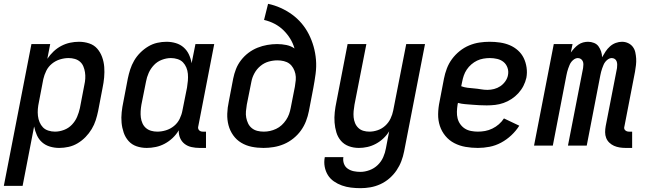

<svg xmlns="http://www.w3.org/2000/svg" viewBox="-51 -760 3371 1002"><path d="M-31 210 113 -530H211L196 -453Q210 -474 228.5 -491.5Q247 -509 269 -520.5Q291 -532 314.5 -537Q338 -542 361 -542Q389 -542 414.5 -533.5Q440 -525 456.5 -506Q473 -487 482 -462Q491 -437 493 -410.5Q495 -384 492.5 -356Q490 -328 484 -300L461 -180Q456 -156 448.5 -132.5Q441 -109 427.5 -86.5Q414 -64 395.5 -45Q377 -26 354.5 -12.5Q332 1 307 6.5Q282 12 258 12Q233 12 209.5 5Q186 -2 168.5 -17.5Q151 -33 141.5 -54.5Q132 -76 127 -100L67 210ZM236 -73Q259 -73 283 -82Q307 -91 324.5 -109.5Q342 -128 351.5 -150.5Q361 -173 366 -196L389 -316Q393 -333 394 -350Q395 -367 392.5 -383Q390 -399 384 -413.5Q378 -428 366.5 -438Q355 -448 339.5 -452.5Q324 -457 307 -457Q285 -457 262 -450Q239 -443 220 -427.5Q201 -412 190.5 -390.5Q180 -369 175 -347L152 -227Q148 -209 146.5 -191Q145 -173 147 -155.5Q149 -138 155.5 -122.5Q162 -107 173 -95.5Q184 -84 201 -78.5Q218 -73 236 -73Z M715 12Q687 12 662 3.5Q637 -5 620 -24Q603 -43 594.5 -68Q586 -93 583.5 -119.5Q581 -146 584 -174Q587 -202 593 -230L616 -350Q621 -374 628.5 -397.5Q636 -421 649 -443.5Q662 -466 681 -485Q700 -504 722.5 -517.5Q745 -531 769.5 -536.5Q794 -542 818 -542Q843 -542 866.5 -535Q890 -528 907.5 -512.5Q925 -497 935 -475.5Q945 -454 949 -430L969 -530H1067L984 -102Q982 -96 983 -90.5Q984 -85 987.5 -81Q991 -77 996 -75Q1001 -73 1007 -73H1024V12H990Q969 12 948.5 7.5Q928 3 912.5 -9Q897 -21 889 -39.5Q881 -58 882 -80Q869 -58 850 -40Q831 -22 808.5 -10Q786 2 762 7Q738 12 715 12ZM770 -73Q792 -73 815 -80Q838 -87 857 -102.5Q876 -118 886.5 -139.5Q897 -161 901 -183L925 -303Q928 -321 929.5 -339Q931 -357 929.5 -374.5Q928 -392 921.5 -407.5Q915 -423 904 -434.5Q893 -446 876 -451.5Q859 -457 841 -457Q818 -457 794 -448Q770 -439 752.5 -420.5Q735 -402 725 -379.5Q715 -357 711 -334L687 -214Q684 -197 683 -180Q682 -163 684 -147Q686 -131 692.5 -116.5Q699 -102 710.5 -92Q722 -82 737.5 -77.5Q753 -73 770 -73Z M1324 12Q1292 12 1262.5 6Q1233 0 1208 -15Q1183 -30 1166 -54Q1149 -78 1141.5 -106.5Q1134 -135 1135 -166.5Q1136 -198 1143 -230L1166 -350Q1171 -375 1180.5 -399.5Q1190 -424 1207 -446Q1224 -468 1246 -484.5Q1268 -501 1293 -511Q1318 -521 1344 -525.5Q1370 -530 1395 -530Q1420 -530 1444 -525Q1468 -520 1486 -507Q1478 -535 1463 -559Q1448 -583 1428 -602.5Q1408 -622 1382.5 -635.5Q1357 -649 1327 -656L1348 -740Q1382 -733 1414 -718.5Q1446 -704 1473.5 -684Q1501 -664 1523 -638Q1545 -612 1560.5 -581.5Q1576 -551 1585.5 -517.5Q1595 -484 1598 -448Q1601 -412 1596 -374.5Q1591 -337 1584 -300L1561 -180Q1556 -154 1546 -128Q1536 -102 1519.5 -79Q1503 -56 1480 -37.5Q1457 -19 1431 -8Q1405 3 1377.5 7.5Q1350 12 1324 12ZM1326 -73Q1342 -73 1358 -76.5Q1374 -80 1390 -87.5Q1406 -95 1419 -107Q1432 -119 1442 -134Q1452 -149 1457.5 -164.5Q1463 -180 1466 -196L1488 -308Q1491 -325 1492.5 -342Q1494 -359 1490.5 -375Q1487 -391 1479 -405Q1471 -419 1459 -428Q1447 -437 1430.5 -441Q1414 -445 1397 -445Q1374 -445 1351 -438.5Q1328 -432 1308.5 -416Q1289 -400 1277 -378Q1265 -356 1261 -334L1237 -214Q1234 -196 1232.5 -179Q1231 -162 1234 -146Q1237 -130 1244 -115.5Q1251 -101 1263.5 -91Q1276 -81 1292 -77Q1308 -73 1326 -73Z M1831 222Q1805 222 1780.5 219Q1756 216 1733.5 208Q1711 200 1691.5 186.5Q1672 173 1660 153.5Q1648 134 1643.5 110Q1639 86 1644 60H1741Q1738 78 1744 94.5Q1750 111 1764 120.5Q1778 130 1795 133.5Q1812 137 1830 137Q1853 137 1877.5 128Q1902 119 1920.5 101Q1939 83 1949 60Q1959 37 1963 14L1980 -75Q1968 -55 1950 -38Q1932 -21 1910.5 -9.5Q1889 2 1866.5 7Q1844 12 1822 12Q1794 12 1769.5 3Q1745 -6 1728.5 -25Q1712 -44 1704.5 -69Q1697 -94 1695 -120.5Q1693 -147 1696 -174.5Q1699 -202 1705 -230L1763 -530H1861L1799 -214Q1796 -197 1794.5 -180.5Q1793 -164 1794.5 -148Q1796 -132 1802 -117.5Q1808 -103 1819 -92.5Q1830 -82 1845 -77.5Q1860 -73 1877 -73Q1898 -73 1920 -80.5Q1942 -88 1959.5 -104Q1977 -120 1987 -141Q1997 -162 2001 -183L2069 -530H2167L2058 30Q2053 56 2043.5 81Q2034 106 2018.5 129Q2003 152 1981 171Q1959 190 1933.5 201.5Q1908 213 1882 217.5Q1856 222 1831 222Z M2443 12Q2410 12 2378.5 6.5Q2347 1 2320 -13Q2293 -27 2273.5 -50.5Q2254 -74 2244.5 -103Q2235 -132 2235.5 -164.5Q2236 -197 2243 -230L2266 -350Q2271 -376 2281 -402.5Q2291 -429 2308 -452Q2325 -475 2348 -493.5Q2371 -512 2397.5 -523Q2424 -534 2451 -538Q2478 -542 2504 -542Q2532 -542 2559 -538Q2586 -534 2609.5 -524Q2633 -514 2652 -497Q2671 -480 2682 -457.5Q2693 -435 2697 -408Q2701 -381 2696 -354Q2691 -332 2680.5 -311.5Q2670 -291 2654 -273.5Q2638 -256 2618 -243Q2598 -230 2576.5 -222.5Q2555 -215 2533 -212.5Q2511 -210 2489 -210Q2470 -210 2451 -211Q2432 -212 2413.5 -213.5Q2395 -215 2376 -216.5Q2357 -218 2339 -223L2337 -214Q2334 -195 2333.5 -177Q2333 -159 2337 -142.5Q2341 -126 2351 -112Q2361 -98 2375 -89Q2389 -80 2407 -76.5Q2425 -73 2443 -73Q2462 -73 2481 -76.5Q2500 -80 2518.5 -89Q2537 -98 2552.5 -111.5Q2568 -125 2579 -142L2659 -104Q2642 -77 2617.5 -54Q2593 -31 2564 -15.5Q2535 0 2504 6Q2473 12 2443 12ZM2493 -291Q2510 -291 2527.5 -295.5Q2545 -300 2560 -310Q2575 -320 2586 -335.5Q2597 -351 2600 -368Q2604 -388 2597.5 -406.5Q2591 -425 2577 -436.5Q2563 -448 2544 -452.5Q2525 -457 2505 -457Q2489 -457 2471.5 -454Q2454 -451 2438.5 -443.5Q2423 -436 2409 -424Q2395 -412 2385 -397Q2375 -382 2369.5 -366Q2364 -350 2361 -334L2356 -310Q2372 -304 2389 -302Q2406 -300 2424 -298.5Q2442 -297 2459 -294Q2476 -291 2493 -291Z M3248 12H3214Q3198 12 3182.5 9.5Q3167 7 3153.5 1Q3140 -5 3129 -15.5Q3118 -26 3112.5 -40Q3107 -54 3107 -70Q3107 -86 3110 -102L3169 -405Q3170 -414 3170 -423Q3170 -432 3167 -440Q3164 -448 3157 -452.5Q3150 -457 3141 -457Q3132 -457 3123.5 -451.5Q3115 -446 3108.5 -438Q3102 -430 3098.5 -421Q3095 -412 3091.5 -403Q3088 -394 3086 -385Q3084 -376 3082 -367L3011 0H2913L2992 -405Q2993 -414 2993.5 -423Q2994 -432 2990.5 -440Q2987 -448 2980 -452.5Q2973 -457 2964 -457Q2955 -457 2946.5 -451.5Q2938 -446 2931.5 -438Q2925 -430 2921.5 -421Q2918 -412 2914.5 -403Q2911 -394 2909 -385Q2907 -376 2905 -367L2834 0H2736L2839 -530H2937L2928 -486Q2936 -497 2946 -508Q2956 -519 2967.5 -527Q2979 -535 2992 -538.5Q3005 -542 3018 -542Q3034 -542 3049 -536Q3064 -530 3072.5 -518Q3081 -506 3086 -491.5Q3091 -477 3091 -461Q3100 -477 3109.5 -491.5Q3119 -506 3132.5 -518Q3146 -530 3162.5 -536Q3179 -542 3195 -542Q3212 -542 3227 -535Q3242 -528 3251.5 -515.5Q3261 -503 3264.5 -487Q3268 -471 3269 -454.5Q3270 -438 3268 -420.5Q3266 -403 3263 -386L3208 -102Q3206 -96 3206.5 -90.5Q3207 -85 3211 -81Q3215 -77 3220 -75Q3225 -73 3231 -73H3248Z"/></svg>

Font: Lode Dark Term
Style: Bold Italic
Weight: 700
Italic angle: -11°
Monospace: yes
Designer: Belleve Invis
Foundry: Belleve Invis
Version: Version 29.2.0